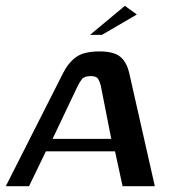

<svg xmlns="http://www.w3.org/2000/svg" viewBox="-40 -641 595 661"><path d="M-20 0 177 -389Q195 -425 222 -444.5Q249 -464 303 -464Q351 -464 373.5 -446Q396 -428 405 -389L493 0H382L356 -120H118L60 0ZM141 -163H343L307 -346Q304 -359 298 -369Q292 -379 273 -379Q250 -379 242 -368.5Q234 -358 228 -346ZM270 -521 390 -621 431 -591 311 -521Z"/></svg>

Font: Genos Thin Medium
Style: Italic
Weight: 500
Italic angle: -8°
Version: Version 1.010